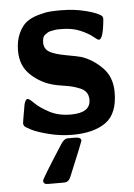

<svg xmlns="http://www.w3.org/2000/svg" viewBox="-50 -514 522 746"><g transform="rotate(-5 211.0 -141.0)"><path d="M43 -122Q48 -143 57 -143Q63 -143 81.5 -124.5Q100 -106 135.5 -87Q171 -68 219 -68Q296 -68 296 -119Q296 -136 288 -147.5Q280 -159 264 -165.5Q248 -172 234.5 -175.5Q221 -179 198 -182.5Q175 -186 164 -189Q114 -201 75 -237Q36 -273 36 -332Q36 -371 49 -399.5Q62 -428 80 -442Q98 -456 125.5 -464Q153 -472 171.5 -473.5Q190 -475 214 -475Q268 -475 314 -463Q360 -451 374 -438Q377 -432 377 -427Q370 -348 353 -348Q348 -348 332 -361.5Q316 -375 285 -388.5Q254 -402 212 -402H201Q190 -402 186.5 -401Q183 -400 173 -398.5Q163 -397 158.5 -394Q154 -391 147.5 -386.5Q141 -382 138.5 -374Q136 -366 136 -356Q136 -331 156.5 -319Q177 -307 222 -299Q267 -291 280 -287Q324 -272 360 -235.5Q396 -199 396 -140Q396 -56 349 -22.5Q302 11 219 11Q172 11 127 -0.5Q82 -12 59.5 -23.5Q37 -35 34 -40Q31 -46 31 -50Q31 -54 43 -122ZM89 179Q89 172 172 43Q185 23 198 23H228Q251 23 251 37Q251 40 195 175Q187 193 170 193H107Q89 193 89 179Z"/></g></svg>

Font: CMU Sans Serif
Style: Bold
Weight: 700
Version: Version 0.7.0